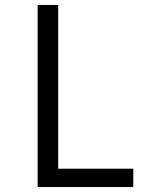

<svg xmlns="http://www.w3.org/2000/svg" viewBox="-20 -755 640 775"><path d="M132 0V-735H215V-74H518V0Z"/></svg>

Font: Iosevka Extended
Style: Regular
Weight: 400
Width: 7
Monospace: yes
Designer: Belleve Invis
Foundry: Belleve Invis
Version: Version 32.5.0; ttfautohint (v1.8.4)